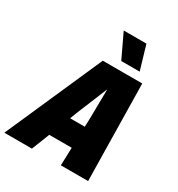

<svg xmlns="http://www.w3.org/2000/svg" viewBox="-250 -1064 1113 1201"><g transform="rotate(30 306.5 -463.5)"><path d="M556 -698 568 0H371L375 -129H213L162 0H-37L271 -698ZM380 -284 382 -341 385 -557 296 -341 274 -284ZM372 -754 290 -927H454L505 -754Z"/></g></svg>

Font: Azeret Mono ExtraBold
Style: Italic
Weight: 800
Italic angle: -12°
Designer: Martin Vácha
Foundry: Displaay
Version: Version 1.000; Glyphs 3.0.3, build 3074